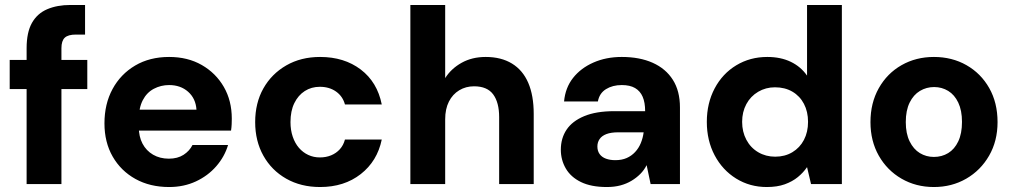

<svg xmlns="http://www.w3.org/2000/svg" viewBox="-20 -740 4081 772"><path d="M87 0V-546Q87 -610 108.5 -648Q130 -686 170 -703Q210 -720 263 -720H322V-601H285Q254 -601 240.5 -588.5Q227 -576 227 -546V0ZM19 -382V-499H331V-382Z M660 12Q583 12 524.5 -20.5Q466 -53 433 -110.5Q400 -168 400 -244Q400 -322 432.5 -382Q465 -442 523.5 -476.5Q582 -511 660 -511Q735 -511 791.5 -478.5Q848 -446 880 -390.5Q912 -335 912 -263Q912 -253 911.5 -240.5Q911 -228 909 -215H499V-299H770Q767 -344 736.5 -371Q706 -398 660 -398Q627 -398 598.5 -383Q570 -368 554 -337Q538 -306 538 -259V-230Q538 -191 553 -162.5Q568 -134 595.5 -118Q623 -102 659 -102Q694 -102 718 -117.5Q742 -133 754 -157H897Q883 -110 849.5 -71.5Q816 -33 767.5 -10.5Q719 12 660 12Z M1267 12Q1190 12 1131 -21.5Q1072 -55 1039 -114Q1006 -173 1006 -249Q1006 -326 1039 -384.5Q1072 -443 1131 -477Q1190 -511 1267 -511Q1364 -511 1430.5 -460.5Q1497 -410 1515 -320H1367Q1358 -353 1331 -372Q1304 -391 1266 -391Q1232 -391 1205.5 -374Q1179 -357 1163.5 -325.5Q1148 -294 1148 -249Q1148 -217 1157 -190.5Q1166 -164 1182 -145.5Q1198 -127 1219.5 -117Q1241 -107 1266 -107Q1291 -107 1311.5 -115.5Q1332 -124 1346.5 -140Q1361 -156 1367 -179H1515Q1497 -92 1430.5 -40Q1364 12 1267 12Z M1630 0V-720H1770V-426Q1794 -464 1836 -487.5Q1878 -511 1933 -511Q1995 -511 2038.5 -484.5Q2082 -458 2104 -407Q2126 -356 2126 -282V0H1987V-269Q1987 -328 1963 -360.5Q1939 -393 1886 -393Q1853 -393 1826.5 -377Q1800 -361 1785 -331.5Q1770 -302 1770 -260V0Z M2420 12Q2357 12 2316 -8Q2275 -28 2255 -62.5Q2235 -97 2235 -138Q2235 -184 2258 -218.5Q2281 -253 2329 -273Q2377 -293 2450 -293H2574Q2574 -328 2564 -351Q2554 -374 2533.5 -386Q2513 -398 2480 -398Q2443 -398 2416.5 -381.5Q2390 -365 2384 -332H2248Q2253 -387 2284 -426.5Q2315 -466 2366 -488.5Q2417 -511 2480 -511Q2552 -511 2604.5 -487.5Q2657 -464 2685.5 -419Q2714 -374 2714 -308V0H2596L2580 -76Q2570 -56 2554.5 -40.5Q2539 -25 2519 -13Q2499 -1 2474.5 5.5Q2450 12 2420 12ZM2454 -96Q2480 -96 2499.5 -104.5Q2519 -113 2533.5 -128.5Q2548 -144 2556.5 -164.5Q2565 -185 2568 -208H2466Q2437 -208 2418.5 -201Q2400 -194 2391 -181Q2382 -168 2382 -151Q2382 -133 2391 -120.5Q2400 -108 2416.5 -102Q2433 -96 2454 -96Z M3063 12Q2995 12 2940 -22Q2885 -56 2853.5 -115.5Q2822 -175 2822 -250Q2822 -325 2853.5 -384.5Q2885 -444 2940.5 -477.5Q2996 -511 3065 -511Q3119 -511 3159.5 -491.5Q3200 -472 3225 -436V-720H3365V0H3241L3225 -68Q3210 -46 3188 -28Q3166 -10 3135.5 1Q3105 12 3063 12ZM3097 -110Q3136 -110 3166 -128Q3196 -146 3212.5 -177.5Q3229 -209 3229 -250Q3229 -291 3212.5 -322.5Q3196 -354 3166 -371.5Q3136 -389 3096 -389Q3059 -389 3028.5 -371Q2998 -353 2981 -321.5Q2964 -290 2964 -250Q2964 -210 2981 -178Q2998 -146 3028.5 -128Q3059 -110 3097 -110Z M3735 12Q3663 12 3605 -21.5Q3547 -55 3513.5 -114Q3480 -173 3480 -249Q3480 -326 3513.5 -385.5Q3547 -445 3605 -478Q3663 -511 3735 -511Q3808 -511 3866 -478Q3924 -445 3957.5 -386Q3991 -327 3991 -249Q3991 -173 3957 -114Q3923 -55 3865 -21.5Q3807 12 3735 12ZM3735 -109Q3767 -109 3792.5 -124.5Q3818 -140 3833 -171.5Q3848 -203 3848 -250Q3848 -296 3833 -327.5Q3818 -359 3792.5 -374.5Q3767 -390 3736 -390Q3705 -390 3679 -374.5Q3653 -359 3637.5 -327.5Q3622 -296 3622 -249Q3622 -203 3637.5 -171.5Q3653 -140 3678.5 -124.5Q3704 -109 3735 -109Z"/></svg>

Font: DM Sans 20pt ExtraBold
Style: Regular
Weight: 800
Version: Version 4.004;gftools[0.9.30]